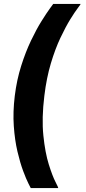

<svg xmlns="http://www.w3.org/2000/svg" viewBox="-20 -795 434 974"><path d="M136 159Q136 159 124.5 136.5Q113 114 97.5 72.5Q82 31 68.5 -26.5Q55 -84 50 -155.5Q45 -227 55 -309Q65 -390 87.5 -461Q110 -532 137.5 -589.5Q165 -647 191 -688.5Q217 -730 233.5 -752.5Q250 -775 250 -775H389Q390 -774 375 -754.5Q360 -735 336.5 -697Q313 -659 286.5 -603Q260 -547 238 -473.5Q216 -400 205 -309Q191 -195 200 -107.5Q209 -20 227.5 39Q246 98 261.5 128Q277 158 275 159Z"/></svg>

Font: Inclusive Sans
Style: Bold Italic
Weight: 700
Italic angle: -7°
Designer: Olivia King
Foundry: Olivia King
Version: Version 2.004